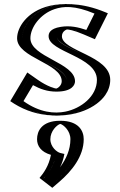

<svg xmlns="http://www.w3.org/2000/svg" viewBox="-20 -550 585 938"><path d="M124.5 -175C244 -85 306.5 -119 306.5 -153C306.5 -231 88.5 -261.4 88.5 -363C88.5 -460 229.5 -602 484.5 -488L426.5 -372C290.5 -434 257.5 -397 257.5 -373C257.5 -311 493.5 -283 493.5 -160C493.5 -9 239.5 87 52.5 -54ZM274 40C324 40 364 80 364 130C364 223 297 299 234 351L194 320C194 320 241 275 253 210C215 201 186 170 186 130C186 80 226 40 274 40ZM129 -153.2 72.4 -58.1C215.5 41 393.7 0.2 455.6 -89.2C470.4 -110.6 478.5 -134.4 478.5 -160C478.5 -267.8 242.5 -286.7 242.5 -373C242.5 -397.1 263.8 -421.2 307.5 -421.1C334.8 -421 368.2 -413.5 419.5 -391.5L464 -480.5C263.4 -563.7 144.3 -481.4 112.4 -404.4C106.4 -389.9 103.5 -375.8 103.5 -363C103.5 -278.9 321.5 -252 321.5 -153C321.5 -124.1 294.1 -102.3 255.6 -102.4C223 -102.5 181.6 -116.3 129 -153.2ZM274 55C315.8 55 349 88.2 349 130C349 211.4 291.8 281.6 233.6 331.7L216 318.1C231.7 299.4 258.6 262 267.8 212.7L270.3 198.7L256.5 195.4C224.1 187.7 201 162.1 201 130C201 88.1 234.5 55 274 55ZM129 -153.2C181.6 -116.3 223 -102.5 255.6 -102.4C294.1 -102.3 321.5 -124.1 321.5 -153C321.5 -252 103.5 -278.9 103.5 -363C103.5 -375.8 106.4 -389.9 112.4 -404.4C144.3 -481.4 263.4 -563.7 464 -480.5L419.5 -391.5C368.2 -413.5 334.8 -421 307.5 -421.1C263.8 -421.2 242.5 -397.1 242.5 -373C242.5 -286.7 478.5 -267.8 478.5 -160C478.5 -134.4 470.4 -110.6 455.6 -89.2C393.7 0.2 215.5 41 72.4 -58.1ZM274 55C234.5 55 201 88.1 201 130C201 162.1 224.1 187.7 256.5 195.4L270.3 198.7L267.8 212.7C258.6 262 231.7 299.4 216 318.1L233.6 331.7C291.8 281.6 349 211.4 349 130C349 88.2 315.8 55 274 55ZM124.4 -174.7 52.4 -53.7 63.9 -45.8C212.8 57.3 400.2 17.1 467.9 -80.7C484.2 -104.3 493.5 -131.1 493.5 -160C493.5 -286.1 257.5 -307.9 257.5 -373C257.5 -386.9 269.4 -406.2 307.4 -406.1C332 -406 363.2 -399.3 413.6 -377.7L426.6 -372.2L484.6 -488.2L469.7 -494.4C263.5 -579.8 134.2 -496.2 98.5 -410.1C91.9 -394.1 88.5 -378 88.5 -363C88.5 -258.5 306.5 -233.9 306.5 -153C306.5 -135.3 289.3 -117.3 255.6 -117.4C227.4 -117.5 188.8 -129.6 137.6 -165.5ZM274 40C226 40 186 80 186 130C186 170 215 201 253 210C244.6 255.5 219.4 290.8 204.5 308.4L194.5 320.4L234.1 351.1L243.4 343.1C302.7 292.1 364 218.6 364 130C364 80 324 40 274 40ZM141.2 -134.1C176 -115.1 211 -102.5 255.5 -102.4C333.1 -102.3 346.5 -136.2 346.5 -153C346.5 -243.7 128.5 -271 128.5 -363C128.5 -415.9 176.3 -481.7 246.5 -505.4C289.2 -519.9 344.4 -524.3 441.6 -483.7L401.7 -403.8C361.1 -417.4 322.5 -426 277 -418.8C221.1 -410 217.5 -385.4 217.5 -373C217.5 -294.8 453.5 -275.3 453.5 -160C453.5 -79.4 375.7 -19.7 298.6 -4.5C247 5.7 174.5 1.1 94.7 -56ZM274.4 55.3C291.3 59.9 324 89.4 324 130C324 181.5 302.7 227.7 273.2 267.3C283.1 248.1 290 227 294.6 202.1L274.4 197.3C259.1 193.7 226 168.7 226 130C226 89.9 258.1 60.2 274.4 55.3ZM113.4 -195.9 30.1 -55.9C83.1 -19.2 143.1 5.5 213.8 12.5C350.2 26 452.7 -25.5 494.3 -85.5C510 -108.2 518.5 -133.2 518.5 -160C518.5 -278.3 282.5 -300 282.5 -373C282.5 -398.8 307.1 -406.1 307.1 -406.1C314 -406 339.3 -403.1 389.4 -381.6L443.6 -358.4L507 -485.1L493.7 -490.6C438.7 -513.4 385.4 -526.4 331.4 -529.6C168.9 -539.1 95.7 -461.8 72.8 -406.7C66.6 -391.5 63.5 -376.6 63.5 -363C63.5 -266.7 281.5 -241.8 281.5 -153C281.5 -130.9 260.5 -118.5 255.4 -117.4C249.7 -117.7 214.2 -125.3 164.2 -160.3ZM274 40C182.6 40 161 91.7 161 130C161 162.7 179.8 192.3 228.8 206.5C218.7 261.1 192.2 296.5 173.1 319.3L235.5 367.6L270.3 337.7C330.1 286.2 389 214.1 389 130C389 91.7 367 40 274 40Z"/></svg>

Font: Hussar Outliner
Style: Regular
Weight: 700
Foundry: Cannot Into Space Fonts
Version: Version 0.92